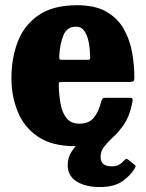

<svg xmlns="http://www.w3.org/2000/svg" viewBox="-20 -558 575 756"><path d="M25 -250Q25 -330 50.5 -395.2Q76 -460.5 133 -499Q190 -537.5 283.5 -537.5Q354.5 -537.5 398.8 -512Q443 -486.5 467 -444.5Q491 -402.5 500 -352.5Q509 -302.5 509 -253Q509 -242 506 -238.8Q503 -235.5 491.5 -235.5H224Q214 -235.5 212.5 -232.5Q211 -229.5 211.5 -220.5Q212.5 -179.5 219.2 -145.8Q226 -112 243.2 -91.5Q260.5 -71 292.5 -71Q330.5 -71 349.8 -95Q369 -119 379.5 -161Q381 -167 384.5 -170Q388 -173 396.5 -173H489Q499 -173 501 -170.8Q503 -168.5 502 -160.5Q473 17.5 275 17.5Q184 17.5 129 -20.2Q74 -58 49.5 -119Q25 -180 25 -250ZM227 -322.5H321.5Q331.5 -322.5 333.2 -324Q335 -325.5 335 -334.5Q334.5 -363.5 329.5 -390.8Q324.5 -418 312.5 -435.5Q300.5 -453 279 -453Q243.5 -453 229.8 -419.2Q216 -385.5 213.5 -339Q213 -329 214 -325.8Q215 -322.5 227 -322.5ZM372.5 178.5Q316.5 178.5 281.5 156.5Q246.5 134.5 246.5 91.5Q246.5 62 262.5 38Q278.5 14 303 -6Q327.5 -26 353.5 -42.2Q379.5 -58.5 399.5 -72Q408 -77.5 419.5 -73.2Q431 -69 434.5 -66Q446 -56.5 449.8 -51.8Q453.5 -47 447.5 -40.5Q436 -27.5 419 -12Q402 3.5 389 21Q376 38.5 376 59Q376 97 420 97Q438 97 449.8 90Q461.5 83 469 73.5Q477 64.5 483.5 70L509 90Q514 93 514 95.5Q514 98 511 104Q496 131 463.2 154.8Q430.5 178.5 372.5 178.5Z"/></svg>

Font: Besley* Narrow Heavy
Style: Regular
Weight: 800
Width: 4
Designer: Owen Earl
Foundry: indestructible type*
Version: Version 3.000; ttfautohint (v1.8.3)